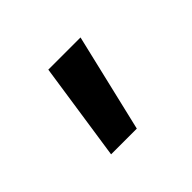

<svg xmlns="http://www.w3.org/2000/svg" viewBox="-62 -140 341 341"><g transform="rotate(-45 108.5 30.5)"><path d="M118.8 122.7 162.6 -62.5H81.7L54.2 122.7Z"/></g></svg>

Font: Arad-FD-VF Thin
Style: Regular
Weight: 100
Designer: Mohammad Darvishi
Version: Version 1.010;September 21, 2024;FontCreator 15.0.0.2992 64-